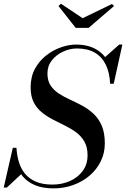

<svg xmlns="http://www.w3.org/2000/svg" viewBox="-49 -1000 679 1034"><path d="M239.5 14.5Q181 14.5 140.2 -2.5Q99.5 -19.5 74 -49.5Q48.5 -79.5 35.8 -119.2Q23 -159 20 -204H39.5Q42 -163.5 52.8 -127.5Q63.5 -91.5 86 -64.2Q108.5 -37 144.5 -21.5Q180.5 -6 233 -6Q285.5 -6 328.5 -25.5Q371.5 -45 397 -80.2Q422.5 -115.5 422.5 -163.5Q422.5 -207.5 405.8 -237Q389 -266.5 361.8 -286.8Q334.5 -307 301.8 -323Q269 -339 236.5 -355.8Q204 -372.5 176.5 -394.8Q149 -417 132.5 -449.2Q116 -481.5 116 -529.5Q116 -587 139.5 -630Q163 -673 200.5 -702Q238 -731 280.2 -745.5Q322.5 -760 360 -760Q424 -760 468.5 -734.5Q513 -709 537 -661.8Q561 -614.5 563.5 -549H544Q541.5 -608.5 521 -651Q500.5 -693.5 461.8 -716.2Q423 -739 365.5 -739Q327.5 -739 290.8 -722Q254 -705 230.2 -675Q206.5 -645 206.5 -604.5Q206.5 -565.5 223.2 -540Q240 -514.5 267.5 -496.5Q295 -478.5 328 -463.5Q361 -448.5 394 -430.8Q427 -413 454.5 -387.5Q482 -362 498.8 -323.5Q515.5 -285 515.5 -228Q515.5 -176 493.8 -131.5Q472 -87 433.5 -54.2Q395 -21.5 345.2 -3.5Q295.5 14.5 239.5 14.5ZM-29 10 20 -204H39.5L42 -146.5Q48.5 -123.5 55.5 -104.5Q62.5 -85.5 71.5 -68L-12 10ZM544 -549 547 -595Q541.5 -619.5 533.8 -641.8Q526 -664 512.5 -688.5L593 -760H610L563.5 -549ZM358.5 -850 266 -967.5 279 -980 396 -902 554 -978.5 565 -967.5 428.5 -850Z"/></svg>

Font: Bodoni Moda 11pt Medium
Style: Italic
Weight: 500
Italic angle: -13°
Designer: Owen Earl
Foundry: indestructible type
Version: Version 2.004